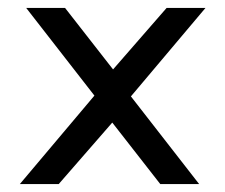

<svg xmlns="http://www.w3.org/2000/svg" viewBox="-20 -494 568 484"><path d="M310 -251 482 -30H384L263 -185L128 -30H30L218 -253L46 -474H144L265 -319L400 -474H498Z"/></svg>

Font: Catamaran Thin Medium
Style: Regular
Weight: 500
Version: Version 2.000